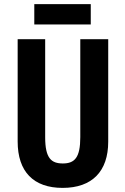

<svg xmlns="http://www.w3.org/2000/svg" viewBox="-20 -905 611 935"><path d="M422 -885H147V-786H422ZM507 -215V-714H371V-237C371 -138 344 -109 286 -109C230 -109 200 -134 200 -236V-714H66V-216C66 -69 143 10 285 10C429 10 507 -71 507 -215Z"/></svg>

Font: Noto Sans Gurmukhi ExtraCondensed
Style: Bold
Weight: 700
Width: 2
Designer: Jelle Bosma - Monotype Design Team
Foundry: Monotype Imaging Inc.
Version: Version 2.004